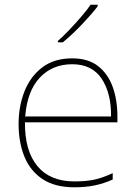

<svg xmlns="http://www.w3.org/2000/svg" viewBox="-20 -786 580 816"><path d="M287 -538Q355 -538 397 -505Q439 -472 459 -416.5Q479 -361 479 -291V-266H86Q85 -145 139 -80Q193 -15 296 -15Q344 -15 378.5 -22Q413 -29 459 -50V-23Q421 -6 382.5 2Q344 10 296 10Q213 10 160.5 -25Q108 -60 83.5 -121Q59 -182 59 -259Q59 -334 84 -397.5Q109 -461 159.5 -499.5Q210 -538 287 -538ZM287 -513Q203 -513 149.5 -456.5Q96 -400 87 -291H452Q453 -390 412 -451.5Q371 -513 287 -513ZM395 -759Q369 -725 328 -682Q287 -639 247 -606H226V-612Q249 -632 275.5 -660Q302 -688 326.5 -716.5Q351 -745 365 -766H395Z"/></svg>

Font: Noto Sans Bengali Thin
Style: Regular
Weight: 100
Designer: Jelle Bosma - Monotype Design Team
Foundry: Monotype Imaging Inc.
Version: Version 2.003; ttfautohint (v1.8.4.7-5d5b)